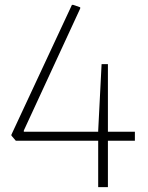

<svg xmlns="http://www.w3.org/2000/svg" viewBox="-20 -770 607 790"><path d="M27 -212V-216L276 -750H281L310 -740V-735L78 -233V-228H384V-232L398 -506H424V-228H535V-191H424V0H384V-191H45Z"/></svg>

Font: Encode Sans Normal
Style: Thin
Weight: 100
Designer: Pablo Impallari, Andres Torresi
Foundry: Pablo Impallari, Andres Torresi
Version: Version 1.000; ttfautohint (v1.00) -l 8 -r 50 -G 200 -x 14 -